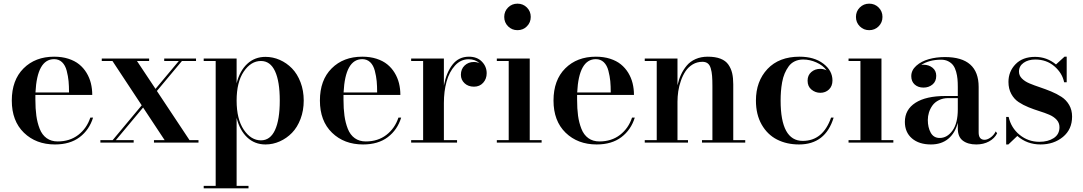

<svg xmlns="http://www.w3.org/2000/svg" viewBox="-20 -780 5924 1050"><path d="M489 -137Q468.5 -70 415.8 -30Q363 10 280.5 10Q177 10 110.8 -54.2Q44.5 -118.5 44.5 -230Q44.5 -342 108.8 -406Q173 -470 276 -470Q319 -470 354 -458.8Q389 -447.5 413 -428Q437 -408.5 453.2 -381.8Q469.5 -355 477 -324.8Q484.5 -294.5 484.5 -261H173.5V-235Q173.5 -185.5 178.8 -147.2Q184 -109 197 -75.8Q210 -42.5 235 -24.5Q260 -6.5 295.5 -6.5Q361.5 -6.5 408 -42.2Q454.5 -78 474 -137ZM276 -456.5Q183 -456.5 174 -274.5H357.5Q357.5 -309.5 355 -336.2Q352.5 -363 344.8 -393Q337 -423 319.5 -439.8Q302 -456.5 276 -456.5Z M529 -13.5H596L755 -204L595 -446.5H536.5V-460H795.5V-446.5H729L830.5 -294L958 -446.5H878V-460H1052V-446.5H975L838 -282.5L1016.5 -13.5H1065.5V0H822V-13.5H880.5L762.5 -192L613.5 -13.5H711V0H529Z M1094 236.5H1159.5V-446.5H1094V-460H1274V-324.5Q1291 -392.5 1332 -430.8Q1373 -469 1432 -469Q1472.5 -469 1510 -452.5Q1547.5 -436 1576.8 -406Q1606 -376 1623.5 -330.2Q1641 -284.5 1641 -230Q1641 -175.5 1623.5 -129.5Q1606 -83.5 1576.8 -53.5Q1547.5 -23.5 1510 -6.8Q1472.5 10 1432 10Q1373 10 1332 -28.5Q1291 -67 1274 -135.5V236.5H1339V250H1094ZM1274 -230Q1274 -128.5 1313.2 -70.5Q1352.5 -12.5 1407 -12.5Q1458 -12.5 1484 -68.8Q1510 -125 1510 -230Q1510 -335 1484 -390.8Q1458 -446.5 1407 -446.5Q1352.5 -446.5 1313.2 -388.8Q1274 -331 1274 -230Z M2174 -137Q2153.5 -70 2100.8 -30Q2048 10 1965.5 10Q1862 10 1795.8 -54.2Q1729.5 -118.5 1729.5 -230Q1729.5 -342 1793.8 -406Q1858 -470 1961 -470Q2004 -470 2039 -458.8Q2074 -447.5 2098 -428Q2122 -408.5 2138.2 -381.8Q2154.5 -355 2162 -324.8Q2169.5 -294.5 2169.5 -261H1858.5V-235Q1858.5 -185.5 1863.8 -147.2Q1869 -109 1882 -75.8Q1895 -42.5 1920 -24.5Q1945 -6.5 1980.5 -6.5Q2046.5 -6.5 2093 -42.2Q2139.5 -78 2159 -137ZM1961 -456.5Q1868 -456.5 1859 -274.5H2042.5Q2042.5 -309.5 2040 -336.2Q2037.5 -363 2029.8 -393Q2022 -423 2004.5 -439.8Q1987 -456.5 1961 -456.5Z M2228.5 -13.5H2294V-446.5H2228.5V-460H2407.5V-312Q2421 -383.5 2454.8 -426.8Q2488.5 -470 2544.5 -470Q2589 -470 2615.2 -443.2Q2641.5 -416.5 2641.5 -379.5Q2641.5 -348.5 2622.2 -327.2Q2603 -306 2572 -306Q2540.5 -306 2520.5 -324.8Q2500.5 -343.5 2500.5 -371Q2500.5 -402.5 2521 -421.8Q2541.5 -441 2571.5 -441Q2588 -441 2603 -434Q2578.5 -456 2543 -456Q2499.5 -456 2468 -421.2Q2436.5 -386.5 2422 -333.5Q2407.5 -280.5 2407.5 -216.5V-13.5H2479.5V0H2228.5Z M2758.5 -636Q2737.5 -657 2737.5 -687.5Q2737.5 -718 2758.5 -739Q2779.5 -760 2810 -760Q2840.5 -760 2861.5 -739Q2882.5 -718 2882.5 -687.5Q2882.5 -657 2861.5 -636Q2840.5 -615 2810 -615Q2779.5 -615 2758.5 -636ZM2697 -13.5H2762V-446.5H2697V-460H2877V-13.5H2942V0H2697Z M3451.5 -137Q3431 -70 3378.2 -30Q3325.5 10 3243 10Q3139.5 10 3073.2 -54.2Q3007 -118.5 3007 -230Q3007 -342 3071.2 -406Q3135.5 -470 3238.5 -470Q3281.5 -470 3316.5 -458.8Q3351.5 -447.5 3375.5 -428Q3399.5 -408.5 3415.8 -381.8Q3432 -355 3439.5 -324.8Q3447 -294.5 3447 -261H3136V-235Q3136 -185.5 3141.2 -147.2Q3146.5 -109 3159.5 -75.8Q3172.5 -42.5 3197.5 -24.5Q3222.5 -6.5 3258 -6.5Q3324 -6.5 3370.5 -42.2Q3417 -78 3436.5 -137ZM3238.5 -456.5Q3145.5 -456.5 3136.5 -274.5H3320Q3320 -309.5 3317.5 -336.2Q3315 -363 3307.2 -393Q3299.5 -423 3282 -439.8Q3264.5 -456.5 3238.5 -456.5Z M3506 -13.5H3571.5V-446.5H3506V-460H3685V-313.5Q3692 -345 3704 -371.2Q3716 -397.5 3735.2 -420.8Q3754.5 -444 3784 -457Q3813.5 -470 3850.5 -470Q3892 -470 3920.2 -459Q3948.5 -448 3963.2 -426.8Q3978 -405.5 3984 -379.8Q3990 -354 3990 -319V-13.5H4055.5V0H3819V-13.5H3876V-308Q3876 -343 3874.2 -365Q3872.5 -387 3867 -406Q3861.5 -425 3850.2 -433.5Q3839 -442 3821.5 -442Q3792 -442 3768.2 -427.8Q3744.5 -413.5 3729.2 -390.8Q3714 -368 3703.8 -338.8Q3693.5 -309.5 3689.2 -280.5Q3685 -251.5 3685 -223.5V-13.5H3742.5V0H3506Z M4539 -137Q4494.5 10 4349.5 10Q4282 10 4229.2 -17Q4176.5 -44 4145.2 -99Q4114 -154 4114 -230Q4114 -335.5 4177.2 -402.8Q4240.5 -470 4352.5 -470Q4432.5 -470 4482.5 -432Q4532.5 -394 4532.5 -340Q4532.5 -309 4513.5 -290.8Q4494.5 -272.5 4466 -272.5Q4439.5 -272.5 4418 -289.8Q4396.5 -307 4396.5 -339Q4396.5 -368.5 4416.8 -386Q4437 -403.5 4466 -403.5Q4483.5 -403.5 4500.5 -395.5Q4480.5 -422.5 4444.8 -438.5Q4409 -454.5 4372.5 -454.5Q4347 -454.5 4326.5 -444.8Q4306 -435 4293 -417Q4280 -399 4271 -377.8Q4262 -356.5 4257.2 -329.8Q4252.5 -303 4250.8 -279.5Q4249 -256 4249 -230Q4249 -9.5 4370 -9.5Q4480.5 -9.5 4525 -137Z M4682 -636Q4661 -657 4661 -687.5Q4661 -718 4682 -739Q4703 -760 4733.5 -760Q4764 -760 4785 -739Q4806 -718 4806 -687.5Q4806 -657 4785 -636Q4764 -615 4733.5 -615Q4703 -615 4682 -636ZM4620.5 -13.5H4685.5V-446.5H4620.5V-460H4800.5V-13.5H4865.5V0H4620.5Z M5150 -255H5218V-304.5Q5218 -329 5216.2 -348Q5214.5 -367 5208.8 -387.8Q5203 -408.5 5193.2 -422Q5183.5 -435.5 5166.5 -444.5Q5149.5 -453.5 5126.5 -453.5Q5062 -453.5 5018 -425Q5026 -426 5030.5 -426Q5059 -426 5079.5 -409.8Q5100 -393.5 5100 -365.5Q5100 -334.5 5079.5 -317.8Q5059 -301 5030.5 -301Q5001 -301 4982.2 -317.8Q4963.5 -334.5 4963.5 -363.5Q4963.5 -396 4991 -420.5Q5018.5 -445 5059.5 -456.5Q5100.5 -468 5147.5 -468Q5332 -468 5332 -304.5V-56Q5332 -15.5 5364.5 -15.5Q5379.5 -15.5 5397.2 -28Q5415 -40.5 5425.5 -61.5L5433 -51Q5419 -23 5388.8 -6.5Q5358.5 10 5319 10Q5273 10 5245.5 -10.8Q5218 -31.5 5218 -77.5V-109Q5203.5 -52.5 5166 -21.2Q5128.5 10 5071 10Q5006 10 4967.2 -23.2Q4928.5 -56.5 4928.5 -113.5Q4928.5 -180.5 4986.2 -217.8Q5044 -255 5150 -255ZM5119 -25.5Q5160 -25.5 5189 -65.8Q5218 -106 5218 -182V-243.5H5166Q5137 -243.5 5114.5 -232.2Q5092 -221 5079.2 -203Q5066.5 -185 5060.2 -164.8Q5054 -144.5 5054 -124Q5054 -83 5070 -54.2Q5086 -25.5 5119 -25.5Z M5494.5 10H5482.5V-140.5H5496Q5509.5 -80.5 5556.2 -42.5Q5603 -4.5 5664 -4.5Q5711.5 -4.5 5742.8 -25Q5774 -45.5 5774 -84.5Q5774 -108 5758.5 -125Q5743 -142 5718.5 -152.5Q5694 -163 5664.2 -172.2Q5634.5 -181.5 5604.8 -193.5Q5575 -205.5 5550.5 -221.8Q5526 -238 5510.5 -266.2Q5495 -294.5 5495 -332Q5495 -389 5533.8 -429Q5572.5 -469 5640.5 -469Q5705 -469 5755 -427.5L5801.5 -470H5813.5V-330H5799.5Q5789.5 -380 5746.5 -417.2Q5703.5 -454.5 5641.5 -454.5Q5603 -454.5 5577.8 -436.5Q5552.5 -418.5 5552.5 -388.5Q5552.5 -367 5568.5 -350.8Q5584.5 -334.5 5610.2 -323.8Q5636 -313 5666.8 -302.8Q5697.5 -292.5 5728.5 -279.8Q5759.5 -267 5785.2 -250.2Q5811 -233.5 5827 -206Q5843 -178.5 5843 -142.5Q5843 -72.5 5793 -31.2Q5743 10 5670.5 10Q5596.5 10 5543.5 -36.5Z"/></svg>

Font: Bodoni* 16pt Medium
Style: Regular
Weight: 500
Version: Version 2.3